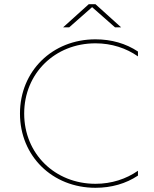

<svg xmlns="http://www.w3.org/2000/svg" viewBox="-20 -890 730 913"><path d="M434 3C510 3 579 -17 636 -55V-78C580 -39 511 -16 434 -16C241 -16 95 -159 95 -350C95 -541 241 -684 434 -684C511 -684 580 -661 636 -622V-645C579 -683 510 -703 434 -703C229 -703 75 -552 75 -350C75 -148 229 3 434 3ZM280 -760H309L418 -856L527 -760H556L434 -870H402Z"/></svg>

Font: Chess Sans Thin
Style: Regular
Weight: 100
Designer: Wolf Bōese
Foundry: Wolf Bōese
Version: Version 7.223;Glyphs 3.3 (3306)